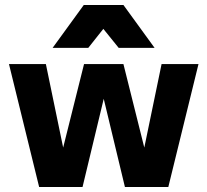

<svg xmlns="http://www.w3.org/2000/svg" viewBox="-20 -750 832 770"><path d="M137 0 16 -493H164L247 -92L217 -93L317 -493H475L575 -93L545 -92L628 -493H776L655 0H481L370 -462H422L311 0ZM191 -558 316 -730H475L600 -558H456L351 -688H437L334 -558Z"/></svg>

Font: SUSE ExtraBold
Style: Regular
Weight: 800
Designer: Rene Bieder
Foundry: SUSE
Version: Version 1.000